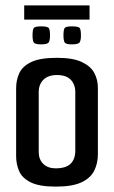

<svg xmlns="http://www.w3.org/2000/svg" viewBox="-20 -690 424 714"><path d="M188 4Q126 4 94 -12Q62 -28 51 -54Q40 -80 40 -109V-362Q40 -392 51.5 -417.5Q63 -443 95.5 -459Q128 -475 192 -475Q251 -475 284 -459.5Q317 -444 330.5 -419Q344 -394 344 -363V-116Q344 -83 330.5 -55.5Q317 -28 283 -12Q249 4 188 4ZM187 -64Q225 -64 242.5 -81Q260 -98 260 -130V-348Q260 -376 243 -393.5Q226 -411 192 -411Q159 -411 141.5 -393.5Q124 -376 124 -348V-125Q124 -97 141 -80.5Q158 -64 187 -64ZM247 -525Q224 -525 220 -533Q216 -541 216 -558Q216 -578 220 -585Q224 -592 247 -592Q273 -592 277 -585Q281 -578 281 -558Q281 -541 276.5 -533Q272 -525 247 -525ZM133 -525Q109 -525 105 -533Q101 -541 101 -558Q101 -578 105 -585Q109 -592 133 -592Q158 -592 162 -585Q166 -578 166 -558Q166 -541 161.5 -533Q157 -525 133 -525ZM70 -617V-670H313V-617Z"/></svg>

Font: Smooch Sans Thin SemiBold
Style: Regular
Weight: 600
Version: Version 1.010